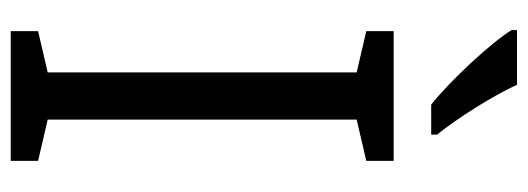

<svg xmlns="http://www.w3.org/2000/svg" viewBox="-333 -651 984 358"><g transform="rotate(90 159.0 -472.0)"><path d="M138 -944H36V-934C60 -895 131 -819 175 -784H231V-795C201 -832 159 -898 138 -944ZM280 0V-51L203 -69V-645L280 -663V-714H38V-663L115 -645V-69L38 -51V0Z"/></g></svg>

Font: Noto Sans Malayalam SemiCondensed
Style: Regular
Weight: 400
Width: 4
Designer: Jelle Bosma - Monotype Design Team
Foundry: Monotype Imaging Inc.
Version: Version 2.104